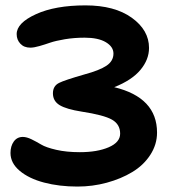

<svg xmlns="http://www.w3.org/2000/svg" viewBox="-20 -706 647 714"><path d="M268.1 -12.2Q200.2 -12.2 143.8 -27.1Q87.4 -42 53.2 -70.8Q19 -99.6 19 -137.2Q19 -162.6 31.2 -179.7Q43.5 -196.8 64.9 -196.8Q79.1 -196.8 97.2 -188Q115.2 -179.2 133.1 -168.5Q150.9 -157.7 189 -148.9Q227.1 -140.1 276.9 -140.1Q341.8 -140.1 384.3 -158.4Q426.8 -176.8 426.8 -209Q426.8 -243.7 396.5 -261Q366.2 -278.3 283.2 -291Q227.1 -299.8 201.9 -314.9Q176.8 -330.1 176.8 -358.9Q176.8 -386.7 200.2 -397.9Q219.2 -407.7 293.9 -429.2Q350.1 -444.3 376 -461.7Q401.9 -479 401.9 -506.8Q401.9 -532.2 373.5 -549.1Q345.2 -565.9 294.9 -565.9Q255.9 -565.9 221.2 -560.1Q186.5 -554.2 166.7 -547.4Q147 -540.5 126.7 -534.7Q106.4 -528.8 92.8 -528.8Q69.3 -528.8 55.7 -543.5Q42 -558.1 42 -579.1Q42 -620.6 113.8 -653.3Q185.5 -686 297.9 -686Q406.2 -686 470.2 -639.9Q534.2 -593.8 534.2 -527.8Q534.2 -484.4 502.2 -446Q470.2 -407.7 404.8 -381.8Q564 -343.3 564 -212.9Q564 -168.5 538.8 -129.9Q513.7 -91.3 471.9 -66.2Q430.2 -41 377.2 -26.6Q324.2 -12.2 268.1 -12.2Z"/></svg>

Font: Shantell Sans Irregular
Style: Regular
Weight: 600
Designer: Stephen Nixon, Anya Danilova, Shantell Martin
Foundry: Arrow Type
Version: Version 1.006;[9816181b4]